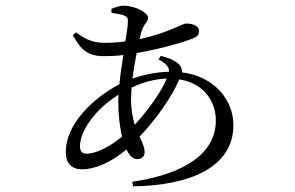

<svg xmlns="http://www.w3.org/2000/svg" viewBox="-20 -598 1040 677"><path d="M237 -474C265 -421 292 -400 345 -400C368 -400 392 -401 415 -404C410 -371 404 -335 401 -301C310 -253 212 -162 212 -62C212 -21 234 -1 269 -1C315 -1 371 -25 426 -71C436 -50 448 -37 463 -37C477 -37 490 -44 490 -62C490 -79 482 -95 472 -116C532 -179 587 -258 612 -318C693 -306 741 -246 741 -173C741 -60 636 15 446 43L450 59C653 56 803 -10 803 -157C803 -245 736 -329 621 -343C622 -353 620 -361 613 -369C598 -385 575 -394 547 -401L539 -389C565 -374 577 -362 576 -345C529 -344 485 -334 447 -321C451 -351 456 -382 462 -411C544 -425 628 -449 661 -463C676 -468 682 -477 682 -488C682 -504 665 -515 636 -515C623 -515 571 -481 472 -460L479 -487C487 -515 502 -519 502 -536C502 -552 459 -578 415 -578C404 -578 386 -572 373 -567V-553C389 -550 403 -548 416 -544C428 -539 431 -536 431 -523C431 -509 427 -483 422 -452C400 -449 377 -447 353 -447C314 -447 288 -454 248 -484ZM568 -321C549 -274 501 -208 455 -158C448 -182 442 -212 442 -250L444 -289C486 -309 525 -319 568 -321ZM410 -116C370 -83 321 -56 285 -56C269 -56 262 -65 262 -83C262 -135 315 -213 398 -264L397 -237C397 -197 402 -153 410 -116Z"/></svg>

Font: Harano Aji Mincho KR
Style: Regular
Weight: 400
Foundry: Masamichi Hosoda
Version: HaranoAjiMinchoKR-Regular version 20230610;ttx 4.39.4